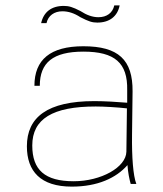

<svg xmlns="http://www.w3.org/2000/svg" viewBox="-20 -684 607 714"><path d="M450 -120C449 -62 356 -10 254 -10C147 -10 100 -52 100 -143C100 -242 176 -288 336 -288C366 -288 417 -285 452 -281ZM80 -140C80 -47 131 10 247 10C343 10 412 -22 454 -70C456 -42 461 -18 466 0H487C475 -31 470 -100 471 -182L473 -344C474 -462 420 -512 290 -512C167 -512 108 -462 108 -365H128C128 -451 177 -492 290 -492C407 -492 455 -450 453 -349V-302C419 -305 367 -308 331 -308C156 -308 80 -248 80 -140ZM405 -664C399 -636 377 -620 346 -620C324 -620 302 -628 279 -643C250 -658 236 -662 217 -662C171 -662 142 -639 133 -598H153C159 -626 182 -642 212 -642C234 -642 256 -635 279 -620C310 -604 323 -600 342 -600C387 -600 417 -623 425 -664Z"/></svg>

Font: Perun Thin
Style: Regular
Weight: 100
Foundry: Copyright (c) Stefan Peev, Context Ltd, 2016
Version: Version 1.089